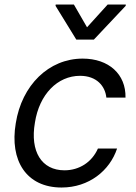

<svg xmlns="http://www.w3.org/2000/svg" viewBox="-20 -809 594 840"><path d="M223.7 -789.1 223 -783.4 313.9 -635.7H390.6L529.8 -783.4L530.5 -789.1H451L360.8 -689.6L303.3 -789.1ZM249.3 11.4C369.3 11.4 460.2 -62.5 492.2 -159.1H408.4C382.1 -99.4 326.7 -63.9 262.1 -63.9C161.9 -63.9 110.8 -146.3 132.8 -272.7C152 -396.3 231.5 -477.3 330.3 -477.3C403.4 -477.3 440.3 -431.8 445.3 -382.1H529.1C531.2 -484.4 456 -552.6 341.6 -552.6C193.2 -552.6 75.3 -436.1 49 -269.9C21.3 -106.5 95.2 11.4 249.3 11.4Z"/></svg>

Font: Riot Sans 2.0
Style: Italic
Weight: 400
Italic angle: -9.39999°
Designer: Rasmus Andersson
Foundry: rsms
Version: Version 3.006;hotconv 1.0.109;makeotfexe 2.5.65596